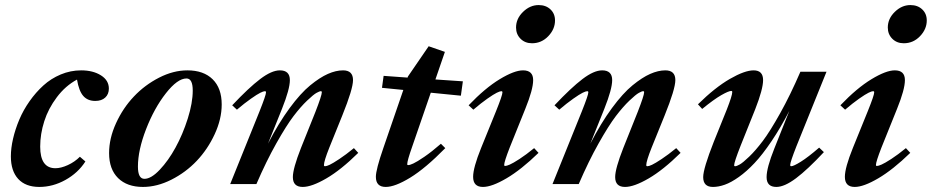

<svg xmlns="http://www.w3.org/2000/svg" viewBox="-20 -720 3645 751"><path d="M133.8 11.2Q80.1 11.2 51.3 -20Q22.5 -51.3 22.5 -108.4Q22.5 -140.1 31 -177.2Q39.6 -214.4 55.4 -252Q71.3 -289.6 95.7 -324.2Q120.1 -358.9 149.7 -385.7Q179.2 -412.6 217.5 -428.7Q255.9 -444.8 297.4 -444.8Q343.8 -444.8 374.8 -425.3Q405.8 -405.8 405.8 -373.5Q405.8 -351.6 391.6 -338.4Q377.4 -325.2 352.5 -325.2Q322.8 -325.2 305.7 -344.7Q288.6 -364.3 281.2 -408.7Q235.8 -384.3 202.4 -339.8Q168.9 -295.4 153.1 -245.6Q137.2 -195.8 137.2 -146.5Q137.2 -62 196.8 -62Q218.3 -62 245.1 -74.2Q272 -86.4 292.5 -106.9L314 -88.4Q285.2 -43.5 235.8 -16.1Q186.5 11.2 133.8 11.2Z M539.1 11.2Q477.1 11.2 441.9 -23.4Q406.7 -58.1 406.7 -121.1Q406.7 -178.7 433.8 -238Q460.9 -297.4 503.7 -342.5Q546.4 -387.7 602.3 -416.3Q658.2 -444.8 712.9 -444.8Q776.4 -444.8 811.8 -409.9Q847.2 -375 847.2 -311.5Q847.2 -254.4 819.8 -195.3Q792.5 -136.2 749.8 -91.1Q707 -45.9 650.6 -17.3Q594.2 11.2 539.1 11.2ZM544.9 -20.5Q571.3 -20.5 605 -56.2Q638.7 -91.8 666.7 -143.1Q694.8 -194.3 714.4 -256.1Q733.9 -317.9 733.9 -365.7Q733.9 -413.1 709.5 -413.1Q674.3 -413.1 628.9 -355.2Q583.5 -297.4 551.5 -215.1Q519.5 -132.8 519.5 -68.4Q519.5 -20.5 544.9 -20.5Z M880.4 0 995.6 -285.6Q1020.5 -348.1 1020.5 -358.9Q1020.5 -363.3 1016.1 -363.3Q1010.7 -363.3 998.3 -357.2Q985.8 -351.1 961.2 -333.7Q936.5 -316.4 906.7 -291L888.2 -308.1Q953.1 -377 997.8 -410.9Q1042.5 -444.8 1074.7 -444.8Q1113.8 -444.8 1113.8 -406.7Q1113.8 -371.6 1083 -294.4L1028.3 -158.2Q1069.8 -238.8 1112.8 -297.1Q1155.8 -355.5 1193.4 -386.2Q1231 -417 1262.5 -430.9Q1293.9 -444.8 1321.8 -444.8Q1360.8 -444.8 1360.8 -406.7Q1360.8 -372.1 1318.8 -268.1L1268.1 -142.6Q1247.1 -89.8 1247.1 -74.2Q1247.1 -69.8 1251.5 -69.8Q1257.3 -69.8 1269.5 -75.4Q1281.7 -81.1 1307.1 -97.9Q1332.5 -114.7 1364.3 -140.6L1381.3 -122.1Q1313.5 -55.2 1256.3 -22Q1199.2 11.2 1164.1 11.2Q1125.5 11.2 1125.5 -27.3Q1125.5 -60.5 1157.2 -141.1L1213.9 -282.7Q1238.8 -346.7 1238.8 -359.4Q1238.8 -363.3 1234.9 -363.3Q1230 -363.3 1218 -356.7Q1206.1 -350.1 1181.2 -326.4Q1156.2 -302.7 1128.2 -265.9Q1100.1 -229 1060.8 -159.2Q1021.5 -89.4 982.9 0Z M1488.8 11.2Q1450.2 11.2 1450.2 -28.3Q1450.2 -56.6 1479.5 -141.1L1557.6 -368.2L1474.1 -376.5L1480.5 -423.3L1574.2 -416.5L1575.7 -420.9L1656.7 -539.1L1720.2 -517.1L1683.1 -409.2L1790.5 -401.9L1782.7 -345.7L1665 -357.4L1592.3 -146.5Q1572.8 -91.3 1572.8 -77.6Q1572.8 -74.2 1576.7 -74.2Q1583 -74.2 1596.9 -80.6Q1610.8 -86.9 1640.1 -106.9Q1669.4 -127 1704.6 -157.7L1721.7 -140.6Q1644 -61.5 1584.5 -25.1Q1524.9 11.2 1488.8 11.2Z M2061 -550.8Q2033.7 -550.8 2016.1 -568.4Q1998.5 -585.9 1998.5 -612.3Q1998.5 -647 2025.9 -673.6Q2053.2 -700.2 2086.9 -700.2Q2115.2 -700.2 2133.1 -683.3Q2150.9 -666.5 2150.9 -640.1Q2150.9 -606 2124.5 -578.4Q2098.1 -550.8 2061 -550.8ZM1869.1 11.2Q1830.6 11.2 1830.6 -28.3Q1830.6 -64 1861.8 -141.1L1920.4 -285.6Q1945.3 -347.2 1945.3 -358.9Q1945.3 -363.3 1940.9 -363.3Q1935.5 -363.3 1923.1 -357.2Q1910.6 -351.1 1886.2 -334Q1861.8 -316.9 1831.5 -291L1813 -308.1Q1877.4 -375.5 1934.6 -410.2Q1991.7 -444.8 2025.9 -444.8Q2065.4 -444.8 2065.4 -406.7Q2065.4 -370.1 2034.7 -294.4L1973.6 -142.6Q1952.1 -87.4 1952.1 -74.7Q1952.1 -70.8 1955.6 -70.8Q1961.4 -70.8 1973.9 -76.2Q1986.3 -81.5 2012 -98.1Q2037.6 -114.7 2069.3 -140.6L2086.4 -122.1Q2018.6 -56.2 1961.2 -22.5Q1903.8 11.2 1869.1 11.2Z M2141.1 0 2256.3 -285.6Q2281.2 -348.1 2281.2 -358.9Q2281.2 -363.3 2276.9 -363.3Q2271.5 -363.3 2259 -357.2Q2246.6 -351.1 2221.9 -333.7Q2197.3 -316.4 2167.5 -291L2148.9 -308.1Q2213.9 -377 2258.5 -410.9Q2303.2 -444.8 2335.4 -444.8Q2374.5 -444.8 2374.5 -406.7Q2374.5 -371.6 2343.8 -294.4L2289.1 -158.2Q2330.6 -238.8 2373.5 -297.1Q2416.5 -355.5 2454.1 -386.2Q2491.7 -417 2523.2 -430.9Q2554.7 -444.8 2582.5 -444.8Q2621.6 -444.8 2621.6 -406.7Q2621.6 -372.1 2579.6 -268.1L2528.8 -142.6Q2507.8 -89.8 2507.8 -74.2Q2507.8 -69.8 2512.2 -69.8Q2518.1 -69.8 2530.3 -75.4Q2542.5 -81.1 2567.9 -97.9Q2593.3 -114.7 2625 -140.6L2642.1 -122.1Q2574.2 -55.2 2517.1 -22Q2460 11.2 2424.8 11.2Q2386.2 11.2 2386.2 -27.3Q2386.2 -60.5 2418 -141.1L2474.6 -282.7Q2499.5 -346.7 2499.5 -359.4Q2499.5 -363.3 2495.6 -363.3Q2490.7 -363.3 2478.8 -356.7Q2466.8 -350.1 2441.9 -326.4Q2417 -302.7 2388.9 -265.9Q2360.8 -229 2321.5 -159.2Q2282.2 -89.4 2243.7 0Z M2768.6 11.2Q2730.5 11.2 2730.5 -27.3Q2730.5 -60.1 2772 -165.5L2822.8 -291.5Q2844.2 -346.2 2844.2 -359.9Q2844.2 -364.3 2840.3 -364.3Q2830.1 -364.3 2801 -347.7Q2772 -331.1 2726.6 -293.9L2710 -312Q2776.9 -377.9 2835 -411.4Q2893.1 -444.8 2927.7 -444.8Q2964.8 -444.8 2964.8 -406.7Q2964.8 -371.6 2934.1 -293L2877 -150.4Q2851.6 -85.9 2851.6 -73.7Q2851.6 -69.8 2855.5 -69.8Q2861.3 -69.8 2873.5 -76.7Q2885.7 -83.5 2910.6 -107.4Q2935.5 -131.3 2963.9 -168.9Q2992.2 -206.5 3031.7 -277.3Q3071.3 -348.1 3110.8 -439.5H3212.9L3095.2 -147.9Q3070.8 -85.9 3070.8 -74.7Q3070.8 -69.8 3074.7 -69.8Q3084 -69.8 3112.3 -87.4Q3140.6 -105 3184.1 -142.6L3202.6 -125Q3139.2 -57.1 3093.8 -22.9Q3048.3 11.2 3016.6 11.2Q2978.5 11.2 2978.5 -27.3Q2978.5 -63.5 3008.8 -139.2L3067.4 -286.1Q3033.2 -220.2 2997.8 -167.7Q2962.4 -115.2 2931.4 -82.3Q2900.4 -49.3 2870.1 -27.8Q2839.8 -6.3 2815.2 2.4Q2790.5 11.2 2768.6 11.2Z M3515.1 -550.8Q3487.8 -550.8 3470.2 -568.4Q3452.6 -585.9 3452.6 -612.3Q3452.6 -647 3480 -673.6Q3507.3 -700.2 3541 -700.2Q3569.3 -700.2 3587.2 -683.3Q3605 -666.5 3605 -640.1Q3605 -606 3578.6 -578.4Q3552.2 -550.8 3515.1 -550.8ZM3323.2 11.2Q3284.7 11.2 3284.7 -28.3Q3284.7 -64 3315.9 -141.1L3374.5 -285.6Q3399.4 -347.2 3399.4 -358.9Q3399.4 -363.3 3395 -363.3Q3389.6 -363.3 3377.2 -357.2Q3364.7 -351.1 3340.3 -334Q3315.9 -316.9 3285.6 -291L3267.1 -308.1Q3331.5 -375.5 3388.7 -410.2Q3445.8 -444.8 3480 -444.8Q3519.5 -444.8 3519.5 -406.7Q3519.5 -370.1 3488.8 -294.4L3427.7 -142.6Q3406.2 -87.4 3406.2 -74.7Q3406.2 -70.8 3409.7 -70.8Q3415.5 -70.8 3428 -76.2Q3440.4 -81.5 3466.1 -98.1Q3491.7 -114.7 3523.4 -140.6L3540.5 -122.1Q3472.7 -56.2 3415.3 -22.5Q3357.9 11.2 3323.2 11.2Z"/></svg>

Font: Elstob
Style: Bold Italic
Weight: 700
Italic angle: -20°
Designer: Peter S. Baker
Version: Version 1.015